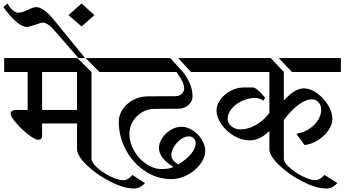

<svg xmlns="http://www.w3.org/2000/svg" viewBox="-38 -1023 1980 1104"><path d="M488 -609V-111Q488 -89 520.5 -59.5Q553 -30 597 -8.5Q641 13 671 13Q699 13 723 -17L796 30Q767 61 732 61Q675 61 597 21.5Q519 -18 462 -72.5Q405 -127 405 -166V-313H204V-241Q204 -231 198 -225Q192 -219 182 -219Q164 -219 125.5 -249Q87 -279 55 -315.5Q23 -352 23 -370Q23 -379 31.5 -385Q40 -391 52 -391H121V-609H-14V-689H407ZM604 -609H534L454 -689H604ZM204 -609V-391H405V-609Z M431 -1003 505 -936 431 -871 356 -936ZM67 -950Q81 -950 93.5 -954.5Q106 -959 124 -967Q154 -982 171 -982Q191 -982 217 -963Q243 -944 271 -910L451 -689H413L296 -824Q240 -893 210 -893Q196 -893 163 -880Q127 -868 118 -868Q90 -868 54.5 -898.5Q19 -929 -18 -982L5 -1003Q18 -979 35 -964.5Q52 -950 67 -950Z M577 -689H941L1014 -609Q1038 -579 1053.5 -543Q1069 -507 1069 -469Q1069 -440 1046 -419.5Q1023 -399 992 -398L850 -397Q811 -397 778 -377Q745 -357 725.5 -324Q706 -291 706 -253Q706 -203 733 -156Q760 -109 803 -80Q846 -51 891 -51Q942 -51 959 -64Q920 -86 898 -114.5Q876 -143 876 -172Q876 -201 895 -229.5Q914 -258 944 -276Q974 -294 1006 -294Q1038 -294 1070 -273.5Q1102 -253 1122 -220.5Q1142 -188 1142 -156Q1142 -117 1113.5 -79Q1085 -41 1039.5 -17Q994 7 948 7Q865 7 795.5 -39.5Q726 -86 685.5 -162Q645 -238 645 -323Q645 -362 668 -395.5Q691 -429 729.5 -449Q768 -469 812 -469L972 -470Q993 -470 1007 -483.5Q1021 -497 1021 -515Q1021 -551 976 -609H577ZM987 -689H1189V-609H1060ZM1087 -202Q1087 -217 1075.5 -228Q1064 -239 1048 -239Q1026 -239 1002.5 -222.5Q979 -206 963 -180.5Q947 -155 947 -131Q947 -116 957.5 -102Q968 -88 988 -78Q1034 -106 1060.5 -138Q1087 -170 1087 -202Z M1594 -609V-445Q1657 -515 1710 -515Q1746 -515 1784.5 -487.5Q1823 -460 1848 -419Q1873 -378 1873 -340Q1873 -306 1850 -273Q1827 -240 1789.5 -216.5Q1752 -193 1713 -189L1666 -254Q1727 -264 1768 -304.5Q1809 -345 1809 -395Q1809 -417 1793.5 -434.5Q1778 -452 1757 -452Q1720 -452 1678 -420.5Q1636 -389 1594 -333V-111Q1594 -89 1626.5 -59.5Q1659 -30 1703 -8.5Q1747 13 1777 13Q1800 13 1828 -17L1902 30Q1873 61 1839 61Q1781 61 1703 21.5Q1625 -18 1568 -72.5Q1511 -127 1511 -166V-270Q1457 -216 1397 -216Q1351 -216 1307 -242Q1263 -268 1235 -308.5Q1207 -349 1207 -389Q1207 -421 1230 -451.5Q1253 -482 1289 -501Q1325 -520 1362 -520H1416Q1438 -520 1486 -462L1478 -444Q1450 -460 1432 -460Q1392 -460 1354.5 -443Q1317 -426 1294 -398Q1271 -370 1271 -339Q1271 -315 1292.5 -297Q1314 -279 1344 -279Q1388 -279 1432 -303.5Q1476 -328 1511 -373V-609H1161V-689H1519ZM1922 -609H1641L1565 -689H1922Z"/></svg>

Font: Amita
Style: Regular
Weight: 400
Designer: Eduardo Rodriguez Tunni, Modular Infotech, Brian J. Bonislawsky
Foundry: Eduardo Rodriguez Tunni, Modular Infotech, Brian J. Bonislawsky
Version: Version 1.004